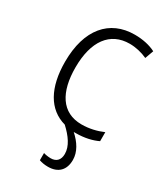

<svg xmlns="http://www.w3.org/2000/svg" viewBox="-189 -624 800 923"><g transform="rotate(30 211.0 -162.5)"><path d="M270 10C317 10 359 0 390 -15V-65C355 -50 315 -40 272 -40C161 -40 110 -128 110 -263C110 -409 171 -492 280 -492C312 -492 348 -484 378 -470L395 -517C364 -533 324 -542 279 -542C140 -542 53 -442 53 -262C53 -119 105 -26 203 1C245 40 274 80 274 123C274 157 256 175 225 175C210 175 194 172 185 169V209C198 214 215 217 234 217C290 217 322 185 322 129C322 84 296 44 258 10C262 10 266 10 270 10Z"/></g></svg>

Font: Noto Sans SemiCondensed Light
Style: Regular
Weight: 300
Width: 4
Designer: Monotype Design Team
Foundry: Monotype Imaging Inc.
Version: Version 2.013